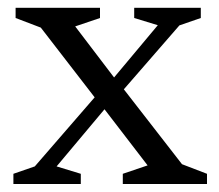

<svg xmlns="http://www.w3.org/2000/svg" viewBox="-20 -460 547 480"><path d="M435 -49.5 497.5 -25.5V0H287V-25.5L349 -46.5L236.5 -193L224.5 -206.5L82 -391L19 -415V-440.5H230V-415L168 -394L270 -260L282 -246.5ZM254 -202 121.5 -44 182 -25.5V0H13.5V-25.5L67 -44L229.5 -231.5L251.5 -250L374.5 -397L315.5 -415V-440.5H482V-415L428.5 -396.5L275.5 -220.5Z"/></svg>

Font: Newsreader 16pt 16pt
Style: Regular
Weight: 400
Version: Version 1.003